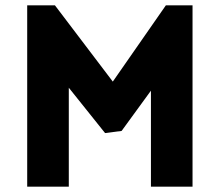

<svg xmlns="http://www.w3.org/2000/svg" viewBox="-20 -700 825 720"><path d="M436 -209 546 -360V0H702V-680H602L403 -394L186 -680H82V0H238V-371L374 -201Z"/></svg>

Font: Catamaran ExtraBold
Style: Regular
Weight: 800
Designer: Pria Ravichandran
Version: Version 2.000